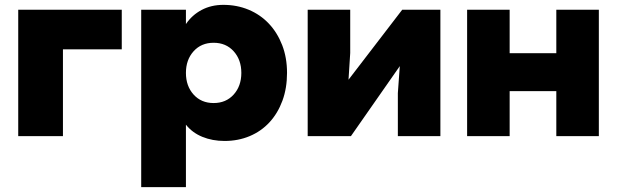

<svg xmlns="http://www.w3.org/2000/svg" viewBox="-20 -510 2539 790"><path d="M55 -470H481V-307H239V50H55Z M1161 -210Q1161 -147 1142 -95.5Q1123 -44 1089 -7Q1055 30 1007.5 50Q960 70 904 70Q854 70 812.5 53Q771 36 745 3V260H561V-470H745V-411Q770 -448 809.5 -469Q849 -490 899 -490Q955 -490 1003 -470Q1051 -450 1086 -413Q1121 -376 1141 -324.5Q1161 -273 1161 -210ZM973 -210Q973 -264 941.5 -299Q910 -334 859 -334Q808 -334 776.5 -299Q745 -264 745 -210Q745 -156 776.5 -121Q808 -86 859 -86Q910 -86 941.5 -121Q973 -156 973 -210Z M1246 -470H1421V-292L1414 -182L1635 -470H1792V50H1617V-127L1625 -238L1424 50H1246Z M1902 50V-470H2077V-291H2269V-470H2444V50H2269V-135H2077V50Z"/></svg>

Font: OA Gothic ExtraBold
Style: Regular
Weight: 800
Designer: Choi Chi-young, Lee Jaesang, Lee Juhyun, Han Dohee
Foundry: DDUNGSANG CORP.
Version: Version 1.000;Build 20210203